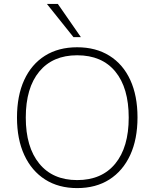

<svg xmlns="http://www.w3.org/2000/svg" viewBox="-20 -955 791 983"><path d="M375 8Q280 8 211 -36Q142 -80 104.5 -161Q67 -242 67 -353Q67 -465 104 -545.5Q141 -626 210 -669.5Q279 -713 375 -713Q471 -713 540.5 -669.5Q610 -626 647 -545.5Q684 -465 684 -354Q684 -242 646.5 -161Q609 -80 540 -36Q471 8 375 8ZM375 -33Q501 -33 570 -117Q639 -201 639 -353Q639 -505 570.5 -588.5Q502 -672 375 -672Q250 -672 181 -588.5Q112 -505 112 -353Q112 -202 181 -117.5Q250 -33 375 -33ZM356 -765 220 -935H276L394 -765Z"/></svg>

Font: Nunito Sans ExtraLight
Style: Regular
Weight: 200
Designer: Vernon Adams
Foundry: Vernon Adams
Version: Version 3.006; ttfautohint (v1.8.3)